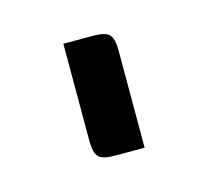

<svg xmlns="http://www.w3.org/2000/svg" viewBox="-42 -746 275 253"><g transform="rotate(-15 95.5 -620.0)"><path d="M129 -540H88Q72 -540 66.5 -545.5Q61 -551 61 -567V-700H102Q118 -700 123.5 -694.5Q129 -689 129 -673Z"/></g></svg>

Font: Rationale
Style: Regular
Weight: 400
Designer: Cyreal (www.cyreal.org)
Foundry: Cyreal (www.cyreal.org)
Version: Version 1.011